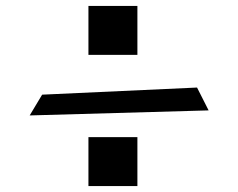

<svg xmlns="http://www.w3.org/2000/svg" viewBox="-20 -617 803 647"><path d="M278 -432V-597H443V-432ZM122 -298 644 -322 683 -245 80 -228ZM278 10V-155H443V10Z"/></svg>

Font: OpenDyslexic
Style: Regular
Weight: 400
Designer: Abbie Gonzalez
Version: Version 0.920;hotconv 1.0.109;makeotfexe 2.5.65596